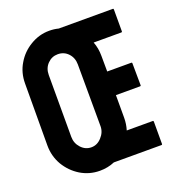

<svg xmlns="http://www.w3.org/2000/svg" viewBox="-131 -811 846 927"><g transform="rotate(-20 292.0 -347.5)"><path d="M126.5 -15.1Q82 -42.5 54.7 -87.9Q27.8 -134.3 27.8 -189L28.8 -506.8Q28.8 -563 55.7 -607.4Q82 -652.3 127 -679.2Q172.4 -707 225.1 -707Q250 -707 272.5 -701.2H550.3Q554.2 -701.2 554.2 -696.3V-584Q554.2 -580.1 550.3 -580.1H407.7Q420.9 -546.4 420.9 -506.8L421.4 -426.3H545.4Q549.3 -426.3 549.3 -422.4L550.3 -308.6Q550.3 -304.7 546.4 -304.7H421.9V-189Q421.9 -156.2 412.6 -126.5H546.4Q550.3 -126.5 550.3 -121.6V-6.8Q550.3 -2.9 546.4 -2.9H301.3Q266.1 12.2 225.1 12.2Q171.9 12.2 126.5 -15.1ZM277.8 -133.3Q300.8 -158.2 300.8 -189L299.8 -506.8Q299.8 -540.5 278.6 -563.5Q257.3 -586.4 225.1 -586.4Q194.3 -586.4 172.4 -564Q150.4 -541.5 150.4 -506.8V-189Q150.4 -156.2 172.4 -132.3Q194.3 -108.4 225.1 -108.4Q255.4 -108.4 277.8 -133.3Z"/></g></svg>

Font: WRV
Style: Display
Weight: 400
Designer: Will Viles x Danh Hong
Version: Version 8.001; ttfautohint (v1.8.3)